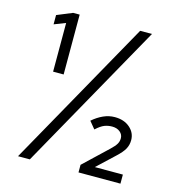

<svg xmlns="http://www.w3.org/2000/svg" viewBox="-105 -790 810 880"><g transform="rotate(15 300.0 -350.0)"><path d="M115 -416V-647L61 -626V-670L134 -700H165V-416ZM347 0V-36L461 -144Q479 -161 486.5 -173.5Q494 -186 494 -201Q494 -219 479.5 -231Q465 -243 442 -243Q423 -243 406 -236.5Q389 -230 366 -209L338 -243Q362 -264 388.5 -276Q415 -288 443 -288Q487 -288 514.5 -264Q542 -240 542 -205Q542 -182 531.5 -163Q521 -144 495 -120L413 -43H546V0ZM60 0 452 -700H508L116 0Z"/></g></svg>

Font: Red Hat Mono VF Light
Style: Regular
Weight: 300
Monospace: yes
Designer: Pentagram, MCKL
Foundry: Pentagram, MCKL
Version: Version 1.023